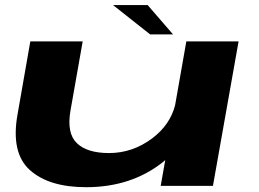

<svg xmlns="http://www.w3.org/2000/svg" viewBox="-20 -754 1050 779"><path d="M632 0 650.5 -104.5Q646.5 -101 642.5 -97.5Q513.5 5.5 329.5 5.5Q178.5 5.5 101 -64.2Q23.5 -134 51 -289L103 -586H315.5L266 -305.5Q250 -214 291.5 -173.5Q333 -133 422.5 -133Q518 -133 598 -193Q670.5 -248 690.5 -327.5L736 -586H948L844 0ZM589 -614.5 438.5 -733.5H579L682 -614.5Z"/></svg>

Font: Anybody UltraExpanded Regular
Style: Bold Italic
Weight: 700
Width: 9
Italic angle: -10°
Designer: Tyler Finck
Foundry: Etcetera Type Company
Version: Version 1.010; ttfautohint (v1.8.3) -l 8 -r 50 -G 200 -x 14 